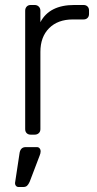

<svg xmlns="http://www.w3.org/2000/svg" viewBox="-20 -540 388 770"><path d="M315 -520Q325 -520 331 -514Q337 -508 337 -498V-484Q337 -474 331 -468Q325 -462 315 -462H272Q212 -462 177 -427Q142 -392 142 -332V-22Q142 -12 135.5 -6Q129 0 119 0H103Q93 0 87 -6Q81 -12 81 -22V-497Q81 -507 87 -513.5Q93 -520 103 -520H119Q129 -520 135.5 -513.5Q142 -507 142 -497V-451Q178 -520 278 -520ZM83 50H128Q135 50 139 55Q143 60 143 66Q143 75 139 84L99 189Q94 200 88.5 205Q83 210 73 210H55Q47 210 43 204Q39 198 41 189L58 77Q61 50 83 50Z"/></svg>

Font: Rubik
Style: Regular
Weight: 300
Designer: Hubert & Fischer
Foundry: Hubert & Fischer
Version: Version 1.100